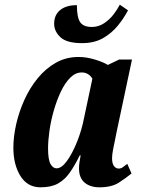

<svg xmlns="http://www.w3.org/2000/svg" viewBox="-20 -789 622 819"><path d="M153 10Q97 10 67 -38.5Q37 -87 37 -159Q37 -206 49 -259Q61 -312 84 -363Q107 -414 141 -455.5Q175 -497 218.5 -521.5Q262 -546 315 -546Q349 -546 385 -535Q421 -524 440 -512L488 -535H543L477 -224Q475 -212 470.5 -191.5Q466 -171 462 -149.5Q458 -128 458 -114Q458 -92 466 -81Q474 -70 486 -70Q496 -70 503.5 -75.5Q511 -81 523 -90L541 -49Q518 -30 487 -10Q456 10 404 10Q365 10 341 -10Q317 -30 317 -71Q317 -84 319 -97Q321 -110 324 -126H320Q299 -83 277.5 -52.5Q256 -22 227 -6Q198 10 153 10ZM221 -71Q243 -71 266 -103Q289 -135 309 -185Q329 -235 339 -288L374 -453Q367 -466 355 -473Q343 -480 329 -480Q302 -480 279.5 -457.5Q257 -435 239.5 -398Q222 -361 209.5 -317.5Q197 -274 191 -231.5Q185 -189 185 -156Q185 -108 195.5 -89.5Q206 -71 221 -71ZM330 -605Q265 -605 238 -630Q211 -655 211 -688Q211 -725 236.5 -746Q262 -767 308 -767Q308 -716 321.5 -695Q335 -674 372 -674Q400 -674 423.5 -689.5Q447 -705 464 -727Q481 -749 491 -769L526 -745Q509 -712 482.5 -679.5Q456 -647 419 -626Q382 -605 330 -605Z"/></svg>

Font: Noto Serif ExtraCondensed ExtraBold
Style: Italic
Weight: 800
Width: 2
Italic angle: -12°
Designer: Monotype Design Team
Foundry: Monotype Imaging Inc.
Version: Version 2.013